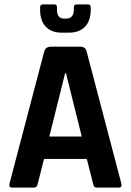

<svg xmlns="http://www.w3.org/2000/svg" viewBox="-20 -856 596 876"><path d="M163 -823Q163 -836 177 -836H227Q240 -836 240 -823V-814Q240 -790 248.5 -780.5Q257 -771 275 -771H282Q317 -771 317 -814V-823Q317 -836 330 -836H380Q394 -836 394 -823V-812Q394 -761 367.5 -734Q341 -707 296 -707H261Q215 -707 189 -734Q163 -761 163 -812ZM132 0H36Q18 0 24 -21L182 -622Q189 -643 212 -643H345Q370 -643 375 -622L533 -21Q539 0 521 0H425Q414 0 410 -4.5Q406 -9 404 -21L376 -131H181L153 -21Q151 -9 146.5 -4.5Q142 0 132 0ZM277 -522 205 -233H353L281 -522Z"/></svg>

Font: Rajdhani
Style: Bold
Weight: 700
Designer: Satya Rajpurohit, Jyotish Sonowal
Foundry: Indian Type Foundry
Version: Version 1.201 February 1, 2022